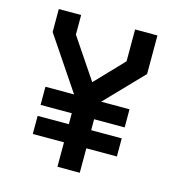

<svg xmlns="http://www.w3.org/2000/svg" viewBox="-105 -790 810 880"><g transform="rotate(15 300.0 -350.0)"><path d="M428 -700H534V-517L353 -329V0H247V-322L66 -591V-700H172V-607L300 -417H302L428 -549ZM498 -340V-254H99V-340ZM498 -202V-116H99V-202Z"/></g></svg>

Font: Kode Mono SemiBold
Style: Regular
Weight: 600
Monospace: yes
Designer: Isa Ozler
Foundry: Kadena LLC
Version: Version 1.206;gftools[0.9.28]